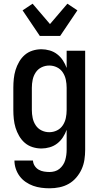

<svg xmlns="http://www.w3.org/2000/svg" viewBox="-20 -794 540 1037"><path d="M248 223Q225 223 202.5 220Q180 217 159 209.5Q138 202 119 189Q100 176 86.5 158Q73 140 65.5 118Q58 96 58 73H158Q159 89 167.5 102Q176 115 189 122.5Q202 130 217.5 132.5Q233 135 248 135Q262 135 276 131Q290 127 301 118Q312 109 320 97Q328 85 332 71.5Q336 58 338 43.5Q340 29 340 15V-93Q332 -71 319.5 -52Q307 -33 289 -19Q271 -5 248.5 1.5Q226 8 204 8Q179 8 155.5 0.5Q132 -7 114 -22.5Q96 -38 83.5 -59.5Q71 -81 64 -104Q57 -127 54.5 -151.5Q52 -176 52 -200V-320Q52 -344 54.5 -368.5Q57 -393 64 -416Q71 -439 83.5 -460.5Q96 -482 114 -497.5Q132 -513 155.5 -520.5Q179 -528 204 -528Q226 -528 248.5 -521.5Q271 -515 289 -501Q307 -487 319.5 -468Q332 -449 340 -427V-520H440V15Q440 42 436 68.5Q432 95 421 119.5Q410 144 392 165Q374 186 351 199Q328 212 301.5 217.5Q275 223 248 223ZM246 -80Q268 -80 287.5 -89.5Q307 -99 319 -117Q331 -135 335.5 -156.5Q340 -178 340 -200V-320Q340 -342 335.5 -363.5Q331 -385 319 -403Q307 -421 287.5 -430.5Q268 -440 246 -440Q224 -440 204.5 -430.5Q185 -421 173 -403Q161 -385 156.5 -363.5Q152 -342 152 -320V-200Q152 -178 156.5 -156.5Q161 -135 173 -117Q185 -99 204.5 -89.5Q224 -80 246 -80ZM195 -600 102 -738 156 -774 250 -664 344 -774 398 -738 305 -600Z"/></svg>

Font: Iosevka Semibold
Style: Regular
Weight: 600
Monospace: yes
Designer: Belleve Invis
Foundry: Belleve Invis
Version: Version 33.2.3; ttfautohint (v1.8.4)